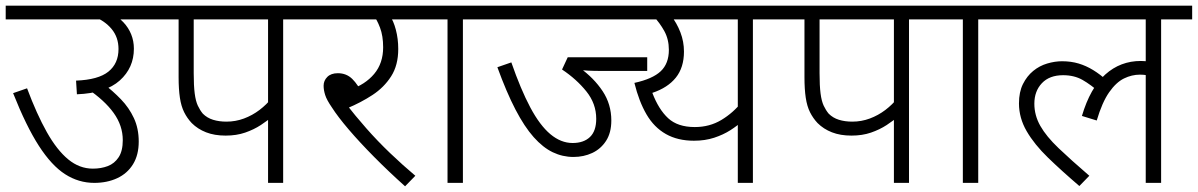

<svg xmlns="http://www.w3.org/2000/svg" viewBox="-20 -642 4205 674"><path d="M0 -622H536V-574H0ZM315 -616Q345 -610 370 -596.5Q395 -583 413 -564Q431 -545 440.5 -521.5Q450 -498 450 -471Q450 -404 400.5 -359.5Q351 -315 250 -311L247 -359Q325 -362 360.5 -390.5Q396 -419 396 -470Q396 -511 372 -540Q348 -569 309 -584ZM343 -348Q376 -323 404.5 -293.5Q433 -264 450 -227.5Q467 -191 467 -145Q467 -98 447 -65.5Q427 -33 391.5 -16.5Q356 0 311 0Q256 0 208.5 -30.5Q161 -61 116.5 -130Q72 -199 26 -315L75 -332Q109 -241 144.5 -178Q180 -115 219.5 -82.5Q259 -50 306 -50Q335 -50 358.5 -59Q382 -68 396.5 -90Q411 -112 411 -150Q411 -201 379 -245.5Q347 -290 286 -331Z M974 -574V0H921V-246L938 -235Q920 -219 895.5 -203Q871 -187 840.5 -176.5Q810 -166 772 -166Q733 -166 703.5 -177.5Q674 -189 653 -210Q637 -227 626.5 -248Q616 -269 611.5 -299Q607 -329 607 -371V-574H521V-622H1084V-574ZM921 -574H660V-385Q660 -341 663.5 -314Q667 -287 674.5 -271Q682 -255 692 -243Q707 -228 728 -221.5Q749 -215 775 -215Q807 -215 836.5 -226Q866 -237 891 -256Q916 -275 935 -299L921 -265Z M1335 -574 1348 -587Q1361 -570 1369.5 -538Q1378 -506 1378 -470Q1378 -413 1353 -374Q1328 -335 1287.5 -308.5Q1247 -282 1199 -262L1195 -277Q1226 -237 1265.5 -192Q1305 -147 1349.5 -104.5Q1394 -62 1438 -25L1402 12Q1344 -40 1293.5 -91Q1243 -142 1204.5 -187Q1166 -232 1145 -265Q1127 -291 1121.5 -308.5Q1116 -326 1116 -341Q1116 -359 1129 -372Q1142 -385 1166 -385Q1196 -385 1216.5 -365Q1237 -345 1256 -306L1208 -327Q1262 -345 1293.5 -382.5Q1325 -420 1325 -476Q1325 -516 1314 -545Q1303 -574 1292 -586L1325 -574H1069V-622H1472V-574Z M1605 -574V0H1551V-574H1457V-622H1714V-574Z M1699 -622H2267V-574H1699ZM2252 -393H2089Q2065 -393 2045 -394Q2025 -395 2011 -397L2015 -404Q2065 -368 2095.5 -322Q2126 -276 2126 -219Q2126 -176 2107.5 -147.5Q2089 -119 2059 -105Q2029 -91 1993 -91Q1955 -91 1920.5 -107.5Q1886 -124 1853.5 -160.5Q1821 -197 1789.5 -257.5Q1758 -318 1726 -406L1775 -423Q1808 -328 1841.5 -265Q1875 -202 1912 -171Q1949 -140 1990 -140Q2029 -140 2051 -161Q2073 -182 2073 -225Q2073 -278 2038.5 -321Q2004 -364 1953 -398L1973 -441H2252Z M2733 -622V-574H2623V0H2570V-224L2586 -217Q2569 -201 2544 -185Q2519 -169 2487 -158.5Q2455 -148 2416 -148Q2359 -148 2317.5 -171.5Q2276 -195 2249.5 -240.5Q2223 -286 2207 -351Q2271 -365 2299.5 -392Q2328 -419 2328 -467Q2328 -504 2312 -533Q2296 -562 2274 -585L2307 -574H2165V-622ZM2322 -574 2335 -588Q2356 -561 2368.5 -528.5Q2381 -496 2381 -461Q2381 -405 2352.5 -369.5Q2324 -334 2270 -316Q2292 -258 2325.5 -227Q2359 -196 2419 -196Q2471 -196 2512.5 -221Q2554 -246 2584 -284L2570 -241V-574Z M3171 -574V0H3118V-246L3135 -235Q3117 -219 3092.5 -203Q3068 -187 3037.5 -176.5Q3007 -166 2969 -166Q2930 -166 2900.5 -177.5Q2871 -189 2850 -210Q2834 -227 2823.5 -248Q2813 -269 2808.5 -299Q2804 -329 2804 -371V-574H2718V-622H3281V-574ZM3118 -574H2857V-385Q2857 -341 2860.5 -314Q2864 -287 2871.5 -271Q2879 -255 2889 -243Q2904 -228 2925 -221.5Q2946 -215 2972 -215Q3004 -215 3033.5 -226Q3063 -237 3088 -256Q3113 -275 3132 -299L3118 -265Z M3414 -574V0H3360V-574H3266V-622H3523V-574Z M3508 -574V-622H4165V-574H4056V0H4002V-394L4032 -369Q4020 -375 4008 -377.5Q3996 -380 3982 -380Q3953 -380 3925.5 -366.5Q3898 -353 3873.5 -318Q3849 -283 3830 -219L3778 -235Q3807 -333 3860 -380.5Q3913 -428 3985 -428Q4001 -428 4015.5 -425Q4030 -422 4039 -419V-403L4002 -415V-574ZM3842 -316Q3809 -345 3780 -361.5Q3751 -378 3712 -378Q3664 -378 3637.5 -350Q3611 -322 3611 -278Q3611 -237 3632 -200Q3653 -163 3696 -122Q3739 -81 3804 -25L3769 11Q3707 -42 3659 -88.5Q3611 -135 3584 -181.5Q3557 -228 3557 -279Q3557 -319 3571 -347Q3585 -375 3607 -393Q3629 -411 3656 -419Q3683 -427 3708 -427Q3740 -427 3766.5 -419Q3793 -411 3817.5 -396Q3842 -381 3865 -360Z"/></svg>

Font: Noto Sans Devanagari Light
Style: Regular
Weight: 300
Version: Version 2.003